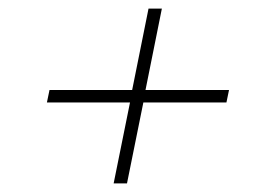

<svg xmlns="http://www.w3.org/2000/svg" viewBox="-20 -573 604 446"><path d="M244 -147 282 -335H89L95 -364H287L325 -553H356L318 -364H512L506 -335H313L275 -147Z"/></svg>

Font: Montserrat Thin ExtraLight
Style: Italic
Weight: 250
Italic angle: -11.3°
Version: Version 9.000